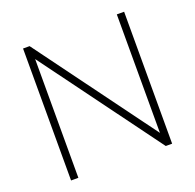

<svg xmlns="http://www.w3.org/2000/svg" viewBox="-124 -835 980 964"><g transform="rotate(-20 366.0 -352.5)"><path d="M96 0V-705H131L619 -42H597V-705H636V0H602L114 -663H135V0Z"/></g></svg>

Font: Nunito Sans 12pt ExtraLight
Style: Regular
Weight: 200
Designer: Vernon Adams
Foundry: Vernon Adams
Version: Version 3.101;gftools[0.9.27]